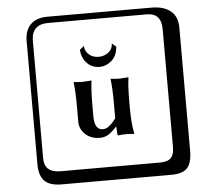

<svg xmlns="http://www.w3.org/2000/svg" viewBox="-62 -822 1223 1102"><g transform="rotate(-5 550.0 -271.0)"><path d="M444.8 -568.8Q445.8 -539.1 468 -519Q490.2 -499 525.9 -499Q555.7 -499 580.3 -517.6Q605 -536.1 606 -568.8L629.9 -547.9Q625 -493.7 593 -467.3Q561 -440.9 525.9 -440.9Q481 -440.9 452.4 -470.9Q423.8 -501 419.9 -547.9ZM587.9 -90.8Q557.1 -57.6 536.6 -46.4Q516.1 -35.2 492.2 -35.2Q439 -35.2 407 -65.7Q375 -96.2 375 -137.2V-230Q375 -314.9 368.2 -363.8L369.1 -367.2Q394 -364.3 418.9 -363.8L470.2 -367.2L471.2 -363.8Q464.4 -324.7 463.9 -230V-162.1Q463.9 -83 512.2 -83Q517.1 -83 522.5 -84Q527.8 -85 533 -87.4Q538.1 -89.8 542 -92Q545.9 -94.2 551 -99.1Q556.2 -104 559.1 -106Q562 -107.9 567.6 -114.5Q573.2 -121.1 574.7 -122.6Q576.2 -124 581.5 -131.1Q586.9 -138.2 587.9 -139.2V-230Q587.9 -314.9 581.1 -363.8L582 -367.2Q606.9 -364.3 631.8 -363.8L683.1 -367.2L684.1 -363.8Q677.2 -324.7 676.8 -230V-187Q676.8 -106.9 689 -43L688 -40Q672.9 -43 640.1 -43Q615.2 -43 600.1 -40Q593.3 -40 592.8 -43L589.8 -90.8ZM249 -717.8Q204.1 -717.8 179.9 -693.8Q155.8 -669.9 155.8 -625V53.2Q155.8 136.2 249 136.2H820.8Q865.7 136.2 884.8 117.2Q903.8 98.1 903.8 53.2V-625Q903.8 -717.8 820.8 -717.8ZM1000 84Q1000 152.8 973.4 182.4Q946.8 211.9 880.9 211.9H249Q181.2 211.9 150.6 181.4Q120.1 150.9 120.1 84V-625Q120.1 -687 154.1 -720.5Q188 -753.9 249 -753.9H851.1Q920.9 -753.9 960.4 -721.9Q1000 -689.9 1000 -625Z"/></g></svg>

Font: Linux Biolinum Keyboard O
Style: Regular
Weight: 700
Designer: Philipp H. Poll
Foundry: Philipp H. Poll
Version: Version 0.6.1